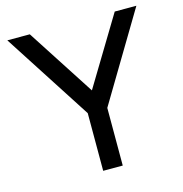

<svg xmlns="http://www.w3.org/2000/svg" viewBox="-104 -795 848 891"><g transform="rotate(-15 320.0 -350.0)"><path d="M283 0V-277L10 -700H118L329 -374L526 -700H630L377 -277V0Z"/></g></svg>

Font: Golos Text VF
Style: Regular
Weight: 400
Designer: A.Korolkova, Vitaly Kuzmin
Foundry: ParaType Ltd
Version: Version 2.003